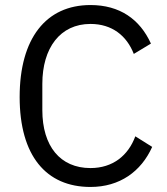

<svg xmlns="http://www.w3.org/2000/svg" viewBox="-20 -730 661 762"><path d="M339 12C455 12 540 -49 584 -147L517 -189C489 -113 428 -63 339 -63C219 -63 148 -150 148 -293V-397C148 -540 219 -635 339 -635C425 -635 483 -588 511 -516L579 -557C535 -654 455 -710 339 -710C163 -710 58 -578 58 -345C58 -112 163 12 339 12Z"/></svg>

Font: LVC Sans
Style: Regular
Weight: 400
Designer: Mike Abbink, Paul van der Laan, Pieter van Rosmalen
Foundry: Bold Monday
Version: Version 3.0